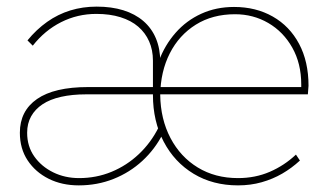

<svg xmlns="http://www.w3.org/2000/svg" viewBox="-20 -550 987 580"><path d="M40 -149Q40 -182 53 -207.5Q66 -233 92 -251Q118 -269 156.5 -278Q195 -287 246 -287H900L890 -272V-295Q890 -358 863 -406Q836 -454 790.5 -480.5Q745 -507 690 -507Q622 -507 571.5 -475.5Q521 -444 493 -389Q465 -334 464 -263Q465 -190 495 -133Q525 -76 577.5 -44Q630 -12 699 -12Q751 -12 795 -31Q839 -50 874 -83L886 -65Q861 -42 832.5 -25.5Q804 -9 770.5 0.5Q737 10 699 10Q623 10 565 -25Q507 -60 474.5 -122Q442 -184 442 -263Q442 -318 460 -366Q478 -414 510.5 -451Q543 -488 588 -508.5Q633 -529 687 -529Q753 -529 804 -500Q855 -471 883.5 -417.5Q912 -364 912 -291L910 -265H240Q198 -265 164.5 -257.5Q131 -250 108.5 -235Q86 -220 74 -198.5Q62 -177 62 -149Q62 -108 83.5 -77.5Q105 -47 140.5 -29.5Q176 -12 219 -12Q271 -12 317 -31Q363 -50 399.5 -84.5Q436 -119 459 -165L472 -146Q448 -99 410 -64Q372 -29 323 -9.5Q274 10 218 10Q167 10 127 -10Q87 -30 63.5 -65.5Q40 -101 40 -149ZM442 -276V-367Q442 -399 430.5 -425Q419 -451 397.5 -469.5Q376 -488 344 -498Q312 -508 271 -508Q214 -508 164.5 -483Q115 -458 79 -412L63 -428Q90 -461 122.5 -484Q155 -507 192.5 -518.5Q230 -530 272 -530Q317 -530 352.5 -519Q388 -508 413 -486.5Q438 -465 451 -434Q464 -403 464 -364V-276Z"/></svg>

Font: Mach Thin
Style: Regular
Weight: 250
Version: Version 1.002